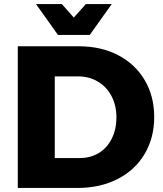

<svg xmlns="http://www.w3.org/2000/svg" viewBox="-20 -930 806 950"><path d="M743 -351Q743 -248 695.5 -168Q648 -88 561.5 -44Q475 0 363 0H68V-701H370Q480 -701 564.5 -657Q649 -613 696 -533.5Q743 -454 743 -351ZM556 -349Q556 -409 531.5 -455Q507 -501 464 -526.5Q421 -552 366 -552H251V-148H375Q428 -148 469 -173Q510 -198 533 -244Q556 -290 556 -349ZM405 -910H533L424 -757H267L158 -910H286L345 -843Z"/></svg>

Font: Montserrat arm2
Style: Bold
Weight: 700
Designer: Julieta Ulanovsky
Foundry: Julieta Ulanovsky
Version: Version 6.000